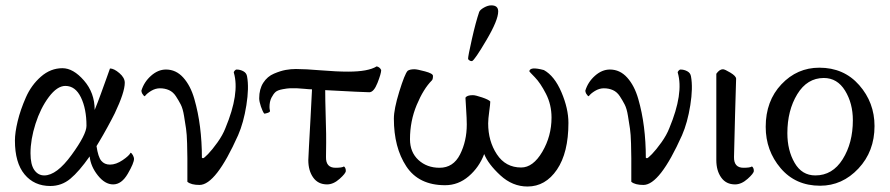

<svg xmlns="http://www.w3.org/2000/svg" viewBox="-20 -679 3291 710"><path d="M336.9 -138.7Q342.8 -98.6 354.5 -84.5Q366.2 -70.3 386.7 -70.3Q409.2 -70.3 433.6 -86.9Q458 -103.5 462.9 -114.3Q467.8 -112.3 471.7 -104.5Q475.6 -96.7 475.6 -91.8Q475.6 -76.2 452.6 -36.6Q429.7 2.9 398.4 2.9Q368.2 2.9 341.8 -30.3Q315.4 -63.5 311.5 -100.6Q272.5 -44.9 240.2 -18.1Q208 8.8 166 8.8Q106.4 8.8 70.8 -34.2Q35.2 -77.1 35.2 -159.2Q35.2 -188.5 45.4 -231Q55.7 -273.4 75.7 -318.8Q95.7 -364.3 131.3 -395.5Q167 -426.8 210.9 -426.8Q251 -426.8 290.5 -381.3Q330.1 -335.9 330.1 -272.5Q341.8 -300.8 353 -332Q364.3 -363.3 374 -390.1Q383.8 -417 386.7 -425.8Q401.4 -425.8 421.4 -408.7Q441.4 -391.6 441.4 -373Q441.4 -337.9 404.3 -259.8Q393.6 -238.3 377 -208Q360.4 -177.7 348.6 -158.2ZM221.7 -361.3Q191.4 -361.3 160.6 -320.3Q129.9 -279.3 111.3 -221.2Q92.8 -163.1 92.8 -112.3Q92.8 -70.3 106.9 -50.3Q121.1 -30.3 143.6 -30.3Q189.5 -30.3 244.6 -106Q299.8 -181.6 299.8 -213.9Q299.8 -276.4 279.3 -318.8Q258.8 -361.3 221.7 -361.3Z M726.6 -95.7Q729.5 -93.8 730.5 -93.8Q734.4 -93.8 749.5 -109.4Q764.6 -125 784.2 -152.3Q803.7 -179.7 813.5 -205.1Q867.2 -334 844.7 -410.2Q843.8 -413.1 847.7 -417.5Q851.6 -421.9 854.5 -421.9Q868.2 -421.9 879.9 -415.5Q891.6 -409.2 893.6 -396.5Q901.4 -354.5 891.1 -290Q880.9 -225.6 860.4 -178.7Q778.3 4.9 717.8 4.9Q686.5 4.9 672.9 -6.8Q672.9 -16.6 672.9 -36.1Q672.9 -74.2 672.9 -93.8Q672.9 -113.3 671.9 -148.4Q670.9 -183.6 668 -203.1Q665 -222.7 660.6 -250Q656.2 -277.3 648.4 -292.5Q640.6 -307.6 630.4 -323.2Q620.1 -338.9 605 -345.7Q589.8 -352.5 571.3 -352.5Q554.7 -352.5 538.6 -342.8Q522.5 -333 515.6 -323.2Q511.7 -323.2 505.9 -333Q502.9 -338.9 502.9 -343.8Q512.7 -376 538.6 -398.9Q564.5 -421.9 593.8 -421.9Q630.9 -421.9 657.7 -392.1Q684.6 -362.3 698.7 -313Q712.9 -263.7 719.7 -209.5Q726.6 -155.3 726.6 -95.7Z M1182.6 -345.7Q1182.6 -310.5 1184.1 -260.3Q1185.5 -210 1186 -184.6Q1186.5 -159.2 1185.5 -98.6Q1184.6 -58.6 1220.7 -58.6Q1245.1 -58.6 1252 -63.5Q1258.8 -58.6 1258.8 -46.9Q1258.8 -38.1 1235.8 -17.6Q1212.9 2.9 1189.5 2.9Q1156.2 2.9 1138.2 -22.5Q1120.1 -47.9 1120.1 -86.9Q1120.1 -96.7 1122.6 -138.7Q1125 -180.7 1128.4 -244.1Q1131.8 -307.6 1133.8 -348.6Q1125 -348.6 1105 -350.6Q1085 -352.5 1079.1 -352.5Q1058.6 -352.5 1051.3 -352.5Q1043.9 -352.5 1025.4 -349.1Q1006.8 -345.7 999 -338.9Q991.2 -332 983.9 -317.9Q976.6 -303.7 976.6 -283.2Q976.6 -276.4 978.5 -268.6Q978.5 -264.6 970.2 -261.7Q961.9 -258.8 957 -258.8Q951.2 -266.6 944.8 -285.2Q938.5 -303.7 938.5 -315.4Q938.5 -349.6 953.6 -373Q968.8 -396.5 993.2 -406.7Q1017.6 -417 1036.6 -420.4Q1055.7 -423.8 1074.2 -423.8Q1109.4 -423.8 1167 -418.9Q1224.6 -414.1 1267.6 -414.1Q1341.8 -414.1 1373 -433.6Q1384.8 -430.7 1389.6 -419.9Q1389.6 -407.2 1376 -372.6Q1362.3 -337.9 1345.7 -337.9Q1327.1 -337.9 1182.6 -345.7Z M1796.9 -659.2Q1822.3 -659.2 1822.3 -636.7Q1822.3 -604.5 1778.8 -530.8Q1735.4 -457 1725.6 -453.1H1722.7Q1719.7 -453.1 1715.3 -456.1Q1710.9 -459 1710.9 -461.9Q1710.9 -471.7 1725.1 -534.7Q1739.3 -597.7 1752 -634.8Q1754.9 -642.6 1769.5 -650.9Q1784.2 -659.2 1796.9 -659.2ZM1907.2 -59.6Q1951.2 -59.6 1985.4 -117.7Q2019.5 -175.8 2019.5 -244.1Q2019.5 -292 1999 -332Q1978.5 -372.1 1958 -393.1Q1937.5 -414.1 1937.5 -415Q1937.5 -423.8 1951.2 -425.8Q1965.8 -426.8 1991.2 -419.9Q2030.3 -398.4 2056.2 -337.9Q2082 -277.3 2082 -224.6Q2082 -114.3 2039.6 -51.8Q1997.1 10.7 1930.7 10.7Q1875 10.7 1830.1 -30.8Q1785.2 -72.3 1770.5 -109.4Q1752 -60.5 1713.4 -27.3Q1674.8 5.9 1626 5.9Q1528.3 5.9 1482.4 -64Q1436.5 -133.8 1436.5 -240.2Q1436.5 -275.4 1456.5 -340.3Q1476.6 -405.3 1487.3 -417Q1495.1 -422.9 1512.7 -422.9Q1522.5 -422.9 1551.8 -415Q1581.1 -407.2 1581.1 -398.4Q1581.1 -385.7 1577.1 -381.8Q1545.9 -350.6 1521 -291Q1496.1 -231.4 1496.1 -164.1Q1496.1 -116.2 1527.3 -87.4Q1558.6 -58.6 1605.5 -58.6Q1656.2 -58.6 1681.2 -107.9Q1706.1 -157.2 1706.1 -218.8Q1706.1 -239.3 1703.6 -276.9Q1701.2 -314.5 1701.2 -317.4Q1706.1 -327.1 1728.5 -327.1Q1738.3 -327.1 1762.7 -318.8Q1787.1 -310.5 1793 -303.7Q1793 -294.9 1789.1 -266.6Q1785.2 -238.3 1785.2 -222.7Q1785.2 -157.2 1817.4 -108.4Q1849.6 -59.6 1907.2 -59.6Z M2368.2 -95.7Q2371.1 -93.8 2372.1 -93.8Q2376 -93.8 2391.1 -109.4Q2406.2 -125 2425.8 -152.3Q2445.3 -179.7 2455.1 -205.1Q2508.8 -334 2486.3 -410.2Q2485.4 -413.1 2489.3 -417.5Q2493.2 -421.9 2496.1 -421.9Q2509.8 -421.9 2521.5 -415.5Q2533.2 -409.2 2535.2 -396.5Q2543 -354.5 2532.7 -290Q2522.5 -225.6 2502 -178.7Q2419.9 4.9 2359.4 4.9Q2328.1 4.9 2314.5 -6.8Q2314.5 -16.6 2314.5 -36.1Q2314.5 -74.2 2314.5 -93.8Q2314.5 -113.3 2313.5 -148.4Q2312.5 -183.6 2309.6 -203.1Q2306.6 -222.7 2302.2 -250Q2297.9 -277.3 2290 -292.5Q2282.2 -307.6 2272 -323.2Q2261.7 -338.9 2246.6 -345.7Q2231.4 -352.5 2212.9 -352.5Q2196.3 -352.5 2180.2 -342.8Q2164.1 -333 2157.2 -323.2Q2153.3 -323.2 2147.5 -333Q2144.5 -338.9 2144.5 -343.8Q2154.3 -376 2180.2 -398.9Q2206.1 -421.9 2235.4 -421.9Q2272.5 -421.9 2299.3 -392.1Q2326.2 -362.3 2340.3 -313Q2354.5 -263.7 2361.3 -209.5Q2368.2 -155.3 2368.2 -95.7Z M2698.2 2.9Q2665 2.9 2647 -22.5Q2628.9 -47.9 2628.9 -86.9V-406.2Q2640.6 -422.9 2653.3 -422.9Q2660.2 -422.9 2681.2 -410.2Q2702.1 -397.5 2702.1 -387.7Q2701.2 -353.5 2698.2 -254.4Q2695.3 -155.3 2694.3 -98.6Q2693.4 -58.6 2729.5 -58.6Q2753.9 -58.6 2760.7 -63.5Q2767.6 -58.6 2767.6 -46.9Q2767.6 -38.1 2744.6 -17.6Q2721.7 2.9 2698.2 2.9Z M3133.8 -234.4Q3133.8 -296.9 3105 -343.8Q3076.2 -390.6 3026.4 -390.6Q2964.8 -390.6 2928.2 -330.6Q2891.6 -270.5 2891.6 -186.5Q2891.6 -123 2918.5 -76.7Q2945.3 -30.3 2995.1 -30.3Q3058.6 -30.3 3096.2 -90.3Q3133.8 -150.4 3133.8 -234.4ZM3009.8 -428.7Q3100.6 -428.7 3157.2 -364.3Q3213.9 -299.8 3213.9 -212.9Q3213.9 -119.1 3154.3 -55.7Q3094.7 7.8 3012.7 7.8Q2921.9 7.8 2866.7 -57.1Q2811.5 -122.1 2811.5 -210Q2811.5 -305.7 2869.6 -367.2Q2927.7 -428.7 3009.8 -428.7Z"/></svg>

Font: Crimson Text
Style: Roman
Weight: 400
Version: Version 0.13